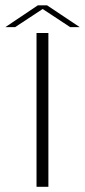

<svg xmlns="http://www.w3.org/2000/svg" viewBox="-62 -716 325 736"><path d="M78 0H123.5V-589.5H78ZM-41.5 -612H-4L101.5 -681.5L207 -612H243.5L118.5 -695.5H83Z"/></svg>

Font: Anybody Expanded ExtraLight
Style: Regular
Weight: 250
Width: 7
Version: Version 1.113;gftools[0.9.25]